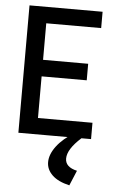

<svg xmlns="http://www.w3.org/2000/svg" viewBox="-58 -664 566 937"><g transform="rotate(5 225.0 -195.0)"><path d="M48 0V-624H406V-544H137V-365H358V-284H137V-80H404V0ZM349 160 318 234Q262 221 233.5 193.5Q205 166 205 130Q205 92 235.5 51.5Q266 11 324 -24L357 0Q291 59 291 105Q291 147 349 160Z"/></g></svg>

Font: Inconsolata SemiCondensed SemiBold
Style: Regular
Weight: 600
Width: 4
Monospace: yes
Designer: Raph Levien, Cyreal, Brenton Simpson
Foundry: Raph Levien, Cyreal, Google
Version: Version 3.001; ttfautohint (v1.8.2.53-6de2)